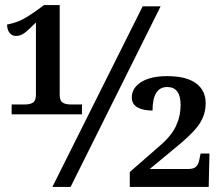

<svg xmlns="http://www.w3.org/2000/svg" viewBox="-20 -739 880 759"><path d="M26 -326H78Q99 -326 110.5 -333.5Q122 -341 122 -364V-650Q91 -619 76 -608Q61 -597 43 -597Q27 -597 17.5 -609.5Q8 -622 8 -642Q34 -647 57 -656.5Q80 -666 124 -697L154 -719H216V-364Q216 -341 227.5 -333.5Q239 -326 260 -326H304V-287H26ZM544 -714H615L259 0H187ZM493 -59 611 -162Q657 -201 675.5 -240.5Q694 -280 694 -324Q694 -395 641 -395Q583 -395 583 -302Q546 -302 523.5 -314.5Q501 -327 501 -354Q501 -391 538 -414.5Q575 -438 641 -438Q716 -438 754.5 -410Q793 -382 793 -331Q793 -285 766.5 -246.5Q740 -208 665 -148L572 -71H725Q746 -71 755.5 -80.5Q765 -90 768 -108L773 -132H808L805 0H493Z"/></svg>

Font: Noto Serif SemiBold
Style: Regular
Weight: 600
Designer: Monotype Design Team
Foundry: Monotype Imaging Inc.
Version: Version 1.001